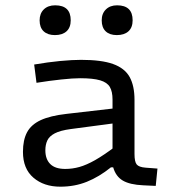

<svg xmlns="http://www.w3.org/2000/svg" viewBox="-20 -699 654 726"><path d="M226.7 -60.2Q253.7 -60.2 280.2 -67.6Q306.7 -75 339.7 -93.6Q372.6 -112.3 416.2 -145.2L408 -66.2H399.4Q354.8 -30.3 308.5 -11.7Q262.2 6.9 208.3 6.9Q146 6.9 106.4 -27.1Q66.8 -61 66.8 -124.8Q66.8 -169.7 82.3 -198.8Q97.8 -227.9 133.9 -244.7Q170 -261.4 231.5 -268.4L427.8 -291V-234.9L247.4 -211Q207.7 -205.7 187 -194.7Q166.3 -183.8 158.9 -167.8Q151.5 -151.8 151.5 -130.6Q151.5 -97.2 170.1 -78.7Q188.6 -60.2 226.7 -60.2ZM488.6 -116.5Q488.6 -87.4 496.9 -77.2Q505.1 -67 530.4 -65L575.4 -61.6L568.9 3.9L521.7 1.7Q470.9 -0.6 444.4 -16.2Q417.9 -31.8 408 -66.2L405.5 -89.3V-322.6Q405.5 -352.7 395.4 -370Q385.3 -387.4 358.7 -395.3Q332.2 -403.2 282.9 -403.2Q255.5 -403.2 211.9 -398.5Q168.2 -393.9 118 -385.9L109.2 -455Q161.5 -464 207.6 -468.4Q253.6 -472.7 286.5 -472.7Q363.6 -472.7 407.5 -457Q451.5 -441.2 470.1 -408Q488.6 -374.7 488.6 -321.5ZM187.6 -566.3Q160.5 -566.3 145.1 -580.6Q129.8 -595 129.8 -622Q129.8 -647.9 145.6 -663.4Q161.5 -678.9 188.6 -678.9Q247.4 -678.9 247.4 -622.2Q247.4 -595 231.6 -580.6Q215.8 -566.3 187.6 -566.3ZM421.7 -566.3Q394.6 -566.3 379.6 -580.6Q364.6 -595 364.6 -622Q364.6 -647.9 380.5 -663.4Q396.3 -678.9 422.7 -678.9Q481.5 -678.9 481.5 -622.2Q481.5 -595 465.7 -580.6Q449.9 -566.3 421.7 -566.3Z"/></svg>

Font: Intel One Mono Light
Style: Regular
Weight: 300
Monospace: yes
Designer: Fred Shallcrass
Foundry: Frere-Jones Type LLC
Version: Version 1.004